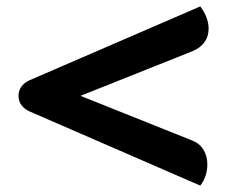

<svg xmlns="http://www.w3.org/2000/svg" viewBox="-20 -592 710 601"><path d="M73 -243Q57 -250 47.5 -262.5Q38 -275 38 -292Q38 -309 47.5 -321.5Q57 -334 73 -341L607 -572Q633 -537 633 -502Q633 -478 620 -460Q607 -442 583 -432L232 -292L582 -152Q605 -143 617 -123Q629 -103 629 -78Q629 -40 607 -11Z"/></svg>

Font: K2D
Style: Bold
Weight: 700
Designer: Katatrad Aksorn Co.,Ltd.
Foundry: Cadson Demak Co.,Ltd.
Version: Version 1.000; ttfautohint (v1.6)